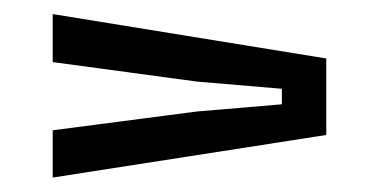

<svg xmlns="http://www.w3.org/2000/svg" viewBox="-20 -520 525 266"><path d="M53 -274V-339.5L252.5 -365.5L370.5 -375.5V-397L252.5 -407L53 -434V-500.5L432 -439V-333Z"/></svg>

Font: Big Shoulders Stencil Text
Style: Regular
Weight: 400
Designer: Patric King
Foundry: XO Type Co
Version: Version 1.000